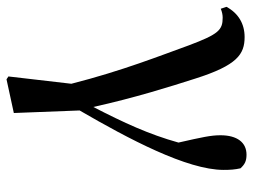

<svg xmlns="http://www.w3.org/2000/svg" viewBox="-116 -468 795 604"><g transform="rotate(90 282.0 -165.5)"><path d="M220 206 229 212 335 189 327 -18C417 -173 514 -356 514 -471C514 -492 513 -506 509 -524C497 -537 487 -543 466 -543C428 -543 405 -514 405 -461C405 -431 411 -404 428 -329C402 -236 366 -158 316 -61C287 -192 252 -303 227 -381C185 -514 150 -537 96 -537C54 -537 21 -517 1 -480L7 -462C17 -466 26 -468 35 -468C74 -468 87 -455 122 -362C153 -276 202 -153 243 8Z"/></g></svg>

Font: Noto Serif CJK SC SemiBold
Style: Regular
Weight: 600
Designer: Ryoko NISHIZUKA 西塚涼子 (kana & ideographs); Frank Grießhammer (Latin, Greek & Cyrillic); Wenlong ZHANG 张文龙 (bopomofo); San
Foundry: Adobe
Version: Version 2.001;hotconv 1.1.0;makeotfexe 2.6.0